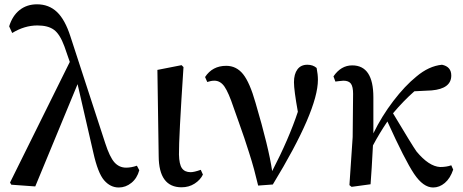

<svg xmlns="http://www.w3.org/2000/svg" viewBox="-20 -834 2097 869"><path d="M599.6 -84 610.4 -63.5Q600.6 -27.3 574.7 -6.3Q548.8 14.6 517.6 14.6Q479.5 14.6 451.2 -18.1Q422.9 -50.8 402.3 -143.6L331.1 -453.1L139.6 9.8L31.2 2L25.4 -7.8L295.9 -553.7L271.5 -624Q251 -679.7 224.1 -699.2Q197.3 -718.8 149.4 -718.8Q90.8 -718.8 35.2 -684.6L21.5 -714.8Q36.1 -762.7 68.8 -788.6Q101.6 -814.5 147.5 -814.5Q201.2 -814.5 237.8 -779.8Q274.4 -745.1 298.8 -668.9L456.1 -186.5Q476.6 -123 498 -99.1Q519.5 -75.2 550.8 -75.2Q574.2 -75.2 599.6 -84Z M801.8 13.7Q699.2 13.7 698.2 -127L692.4 -517.6L801.8 -539.1L810.5 -530.3Q789.1 -207 790 -134.8Q791 -89.8 803.7 -72.3Q816.4 -54.7 842.8 -54.7Q858.4 -54.7 888.7 -65.4L898.4 -43.9Q886.7 -19.5 860.8 -2.9Q835 13.7 801.8 13.7Z M918 -462.9 908.2 -485.4Q941.4 -536.1 1003.9 -536.1Q1049.8 -536.1 1080.1 -498.5Q1110.4 -460.9 1136.7 -368.2Q1196.3 -166 1211.9 -59.6Q1288.1 -207 1328.1 -328.1Q1310.5 -425.8 1310.5 -461.9Q1310.5 -499 1326.2 -520Q1341.8 -541 1371.1 -541Q1396.5 -541 1413.1 -526.4Q1418.9 -497.1 1418.9 -472.7Q1418.9 -334 1214.8 1L1148.4 5.9Q1139.6 -31.2 1129.9 -67.4Q1120.1 -103.5 1106.9 -144.5Q1093.8 -185.5 1085.9 -209Q1078.1 -232.4 1060.5 -281.7Q1043 -331.1 1037.1 -347.7Q1014.6 -415 996.1 -441.9Q977.5 -468.8 950.2 -468.8Q935.5 -468.8 918 -462.9Z M2022.5 -85.9 2031.2 -66.4Q2017.6 -26.4 1993.2 -5.9Q1968.8 14.6 1940.4 14.6Q1895.5 14.6 1854 -47.4Q1812.5 -109.4 1733.4 -284.2Q1698.2 -232.4 1668 -175.8Q1662.1 -61.5 1657.2 0L1571.3 11.7L1561.5 3.9L1576.2 -213.9L1578.1 -409.2Q1578.1 -441.4 1568.4 -455.1Q1558.6 -468.8 1534.2 -468.8Q1528.3 -468.8 1513.7 -466.8Q1499 -464.8 1498 -464.8L1489.3 -488.3Q1523.4 -538.1 1574.2 -538.1Q1669.9 -538.1 1669.9 -393.6V-230.5Q1708 -308.6 1760.3 -377Q1812.5 -445.3 1864.3 -487.3Q1920.9 -535.2 1980.5 -541Q2022.5 -532.2 2022.5 -492.2Q2022.5 -432.6 1933.6 -424.8L1855.5 -420.9Q1806.6 -377.9 1758.8 -321.3Q1845.7 -175.8 1865.2 -148.4Q1920.9 -81.1 1971.7 -78.1Q2001 -78.1 2022.5 -85.9Z"/></svg>

Font: GenYoMin TW TTF SemiBold
Style: Regular
Weight: 600
Version: Version 1.300